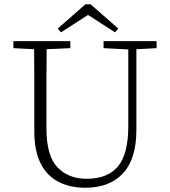

<svg xmlns="http://www.w3.org/2000/svg" viewBox="-20 -867 796 901"><path d="M466 -641V-674H715V-641L620 -636V-258Q620 -121 557 -53.5Q494 14 381 14Q309 14 255 -13.5Q201 -41 171 -99.5Q141 -158 141 -251V-360Q141 -429 141 -498Q141 -567 140 -636L43 -641V-674H310V-641L199 -636Q198 -568 198 -499.5Q198 -431 198 -360V-264Q198 -136 249.5 -82Q301 -28 387 -28Q484 -28 533 -85.5Q582 -143 582 -276V-635ZM405 -847 535 -733 520 -715 393 -797 266 -715 251 -733 381 -847Z"/></svg>

Font: Source Serif 4 SmText Light
Style: Regular
Weight: 300
Designer: Frank Grießhammer
Foundry: Adobe
Version: Version 4.005;hotconv 1.1.0;makeotfexe 2.6.0